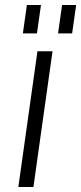

<svg xmlns="http://www.w3.org/2000/svg" viewBox="-20 -744 323 764"><path d="M189 -540 113 0H53L129 -540ZM143 -724 127 -611H71L87 -724ZM283 -724 267 -611H211L227 -724Z"/></svg>

Font: Pathway Extreme 28pt ExtraLight
Style: Italic
Weight: 250
Italic angle: -8°
Designer: Eduardo Rodriguez Tunni
Foundry: Eduardo Rodriguez Tunni
Version: Version 1.001;gftools[0.9.26]